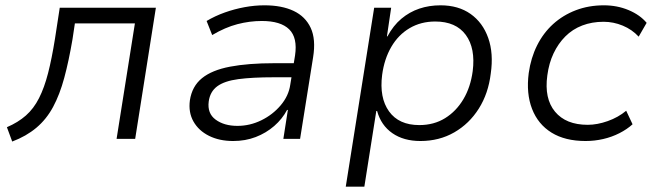

<svg xmlns="http://www.w3.org/2000/svg" viewBox="-20 -523 2462 723"><path d="M26 10 6 -44Q48 -62 77.5 -88Q107 -114 127 -153.5Q147 -193 161 -247.5Q175 -302 187 -377L205 -494H567L489 0H419L488 -435H262L253 -375Q239 -293 222 -230Q205 -167 180 -120.5Q155 -74 117 -42Q79 -10 26 10Z M858 8Q806 8 767 -11.5Q728 -31 708.5 -65.5Q689 -100 695 -145Q703 -198 740.5 -228.5Q778 -259 846.5 -272Q915 -285 1013 -285H1099L1091 -232H1011Q930 -232 877.5 -225Q825 -218 798 -198Q771 -178 766 -141Q760 -96 792 -72.5Q824 -49 874 -49Q921 -49 964 -70Q1007 -91 1037 -126.5Q1067 -162 1073 -204L1091 -314Q1101 -381 1069 -412.5Q1037 -444 966 -444Q920 -444 874 -432Q828 -420 779 -391L758 -444Q790 -463 826.5 -476Q863 -489 901 -496Q939 -503 976 -503Q1041 -503 1085.5 -482Q1130 -461 1150 -418Q1170 -375 1159 -307L1110 0H1047L1064 -109H1061Q1043 -75 1012.5 -48.5Q982 -22 943 -7Q904 8 858 8Z M1282 180 1389 -494H1453L1437 -386H1439Q1461 -427 1491.5 -452.5Q1522 -478 1559 -490.5Q1596 -503 1639 -503Q1706 -503 1752 -470.5Q1798 -438 1818.5 -380Q1839 -322 1828 -246Q1819 -171 1783 -114Q1747 -57 1690.5 -24.5Q1634 8 1563 8Q1500 8 1457.5 -21.5Q1415 -51 1400 -105H1397L1352 180ZM1559 -52Q1614 -52 1656 -78Q1698 -104 1725 -149.5Q1752 -195 1760 -255Q1771 -341 1734 -391.5Q1697 -442 1619 -442Q1565 -442 1522.5 -417Q1480 -392 1453.5 -346.5Q1427 -301 1419 -241Q1408 -155 1445 -103.5Q1482 -52 1559 -52Z M2185 8Q2108 8 2057 -23.5Q2006 -55 1983.5 -113Q1961 -171 1971 -248Q1979 -305 2002.5 -352Q2026 -399 2063 -432.5Q2100 -466 2148.5 -484.5Q2197 -503 2254 -503Q2304 -503 2347 -485Q2390 -467 2415 -437L2385 -385Q2360 -412 2325 -426.5Q2290 -441 2253 -441Q2209 -441 2172.5 -427Q2136 -413 2109 -386Q2082 -359 2064.5 -322Q2047 -285 2041 -239Q2029 -152 2070 -102.5Q2111 -53 2193 -53Q2229 -53 2268.5 -67Q2308 -81 2338 -106L2362 -55Q2341 -36 2312.5 -21.5Q2284 -7 2251.5 0.5Q2219 8 2185 8Z"/></svg>

Font: Nunito Sans 7pt Light
Style: Italic
Weight: 300
Italic angle: -9°
Designer: Vernon Adams
Foundry: Vernon Adams
Version: Version 3.101;gftools[0.9.27]